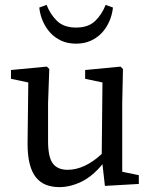

<svg xmlns="http://www.w3.org/2000/svg" viewBox="-20 -754 623 787"><path d="M549 0 410 8 400 -81Q359 -31 313.5 -9Q268 13 223 13Q193 13 168.5 3.5Q144 -6 127 -27.5Q110 -49 101.5 -83Q93 -117 93 -167L96 -416L25 -431V-467L172 -481L182 -471L177 -331V-176Q177 -110 196.5 -84Q216 -58 257 -58Q327 -58 397 -123L400 -416L329 -431V-467L474 -481L484 -471L481 -331V-50L549 -36ZM141 -723 171 -734Q186 -695 214 -668Q242 -641 292 -641Q342 -641 370 -668Q398 -695 413 -734L443 -723Q440 -694 428.5 -667.5Q417 -641 398.5 -620.5Q380 -600 353 -587.5Q326 -575 292 -575Q257 -575 230.5 -587.5Q204 -600 185.5 -620.5Q167 -641 155.5 -667.5Q144 -694 141 -723Z"/></svg>

Font: Source Serif Pro
Style: Regular
Weight: 400
Designer: Frank Grießhammer
Foundry: Adobe Systems Incorporated
Version: Version 2.000;PS 1.000;hotconv 16.6.51;makeotf.lib2.5.65220